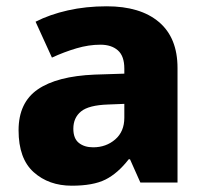

<svg xmlns="http://www.w3.org/2000/svg" viewBox="-20 -580 654 610"><path d="M319 -560Q426 -560 485 -510Q544 -460 544 -364V0H426L393 -74H389Q354 -29 315 -9.5Q276 10 208 10Q135 10 87 -33Q39 -76 39 -166Q39 -254 100 -296Q161 -338 281 -343L375 -346V-362Q375 -402 354.5 -420Q334 -438 299 -438Q262 -438 223 -426.5Q184 -415 145 -397L93 -511Q138 -534 195.5 -547Q253 -560 319 -560ZM324 -248Q262 -246 237.5 -226Q213 -206 213 -171Q213 -140 230.5 -126Q248 -112 276 -112Q317 -112 346 -137Q375 -162 375 -206V-250Z"/></svg>

Font: Noto Kufi Arabic ExtraBold
Style: Regular
Weight: 800
Designer: Monotype Design Team, David Williams, Khaled Hosny
Foundry: Google LLC
Version: Version 2.109; ttfautohint (v1.8.4.7-5d5b)